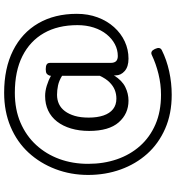

<svg xmlns="http://www.w3.org/2000/svg" viewBox="20 -730 870 951"><g transform="rotate(-90 455.5 -255.0)"><path d="M282 -249Q282 -298 294 -338.5Q306 -379 328.5 -408Q351 -437 383 -452Q415 -467 455 -467Q479 -467 505.5 -459Q532 -451 555 -438L556 -445Q559 -454 565.5 -459Q572 -464 588 -464Q604 -464 611.5 -459Q619 -454 619 -443V-143Q619 -124 627.5 -115.5Q636 -107 653 -107Q684 -107 711.5 -121.5Q739 -136 760.5 -162.5Q782 -189 794 -226Q806 -263 806 -307Q806 -404 766.5 -473Q727 -542 652.5 -579.5Q578 -617 471 -617Q388 -617 323 -589Q258 -561 212.5 -511.5Q167 -462 143 -396.5Q119 -331 119 -254Q119 -177 141.5 -111.5Q164 -46 207.5 3Q251 52 314.5 79.5Q378 107 461 107Q513 107 564 94.5Q615 82 659 61Q677 53 688 77Q700 102 682 111Q634 135 577 147.5Q520 160 461 160Q367 160 293 127.5Q219 95 168.5 38.5Q118 -18 91 -93Q64 -168 64 -254Q64 -340 93 -416Q122 -492 174.5 -549Q227 -606 302.5 -638Q378 -670 471 -670Q592 -670 680 -626Q768 -582 815 -501Q862 -420 862 -310Q862 -254 844.5 -207Q827 -160 796 -125.5Q765 -91 725 -72.5Q685 -54 640 -54Q600 -54 578.5 -73Q557 -92 557 -118Q557 -120 557 -122Q557 -124 557 -126Q532 -86 499.5 -70Q467 -54 432 -54Q367 -54 324.5 -102.5Q282 -151 282 -249ZM348 -251Q348 -209 358.5 -178Q369 -147 390 -130.5Q411 -114 442 -114Q465 -114 485 -122Q505 -130 523 -148Q541 -166 555 -196V-383Q531 -398 507.5 -403Q484 -408 461 -408Q436 -408 415.5 -398.5Q395 -389 380 -369Q365 -349 356.5 -320Q348 -291 348 -251Z"/></g></svg>

Font: Playwrite CL Light
Style: Regular
Weight: 300
Designer: Veronika Burian, José Scaglione
Foundry: TypeTogether
Version: Version 1.002